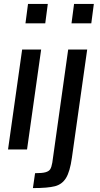

<svg xmlns="http://www.w3.org/2000/svg" viewBox="-20 -763 510 980"><path d="M21 0ZM110 -644 123 -743H224L211 -644ZM21 0 93 -510H190L118 0ZM345 -644 358 -743H459L446 -644ZM159 121Q196 121 213 116Q230 111 236.5 100.5Q243 90 247 67L328 -510H425L347 42Q337 113 317 145.5Q297 178 260.5 187.5Q224 197 148 197Z"/></svg>

Font: Assailand Medium
Style: Italic
Weight: 500
Italic angle: -8°
Designer: Hector Gatti with collaboration of the Omnibus-Type team
Foundry: Omnibus-Type
Version: Version 0.072;October 19, 2019;FontCreator 12.0.0.2547 64-bi